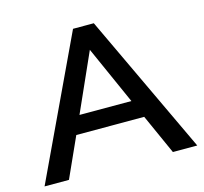

<svg xmlns="http://www.w3.org/2000/svg" viewBox="-102 -814 987 928"><g transform="rotate(-15 392.0 -350.0)"><path d="M651.9 0 562 -200.2H222.2L131.8 0H9.8L339.8 -700.2H443.8L773.9 0ZM392.1 -581.1 262.2 -290H522Z"/></g></svg>

Font: Copperplate Sans CC Heavy
Style: Regular
Weight: 400
Designer: indestructible type*
Foundry: Cowboy Collective
Version: Version 1.000